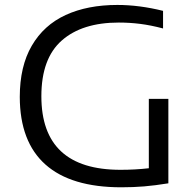

<svg xmlns="http://www.w3.org/2000/svg" viewBox="-20 -770 811 796"><path d="M678 -360V-10Q622.5 -1 577.5 2.8Q532.5 6.5 483 6.5Q274.5 6.5 168.5 -87.8Q62.5 -182 62 -368Q62 -495 111.8 -580.5Q161.5 -666 252.2 -707.8Q343 -749.5 466.5 -749.5Q557.5 -749.5 656 -725V-652Q605 -665.5 561 -671Q517 -676.5 472.5 -676.5Q320.5 -676.5 236 -602Q151.5 -527.5 151.5 -371Q151.5 -66 479.5 -66Q541 -66 597 -72.5V-360Z"/></svg>

Font: Encode Sans Expanded
Style: Regular
Weight: 400
Width: 7
Designer: Multiple Designers
Foundry: Impallari Type
Version: Version 2.000